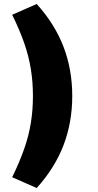

<svg xmlns="http://www.w3.org/2000/svg" viewBox="-20 -744 490 962"><path d="M164 198 41 144Q78 68 101 2.5Q124 -63 134.5 -127.5Q145 -192 145 -263Q145 -334 134.5 -398.5Q124 -463 101 -529Q78 -595 41 -670L164 -724Q255 -623 298.5 -509Q342 -395 342 -263Q342 -131 298.5 -17Q255 97 164 198Z"/></svg>

Font: Nunito Sans 10pt SemiExpanded Black
Style: Regular
Weight: 900
Width: 6
Designer: Vernon Adams
Foundry: Vernon Adams
Version: Version 3.101;gftools[0.9.27]